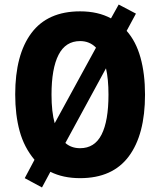

<svg xmlns="http://www.w3.org/2000/svg" viewBox="-20 -775 705 846"><path d="M619 -358Q619 -182 547.5 -86Q476 10 333 10Q258 10 202 -18L165 51L89 10L132 -71Q86 -126 66.5 -197.5Q47 -269 47 -359Q47 -534 118.5 -629.5Q190 -725 333 -725Q412 -725 469 -694L503 -755L579 -715L538 -639Q579 -593 599 -521.5Q619 -450 619 -358ZM207 -358Q207 -320 210.5 -288.5Q214 -257 221 -232L403 -565Q375 -594 333 -594Q269 -594 238 -533.5Q207 -473 207 -358ZM458 -358Q458 -427 447 -474L268 -145Q294 -122 333 -122Q397 -122 427.5 -182Q458 -242 458 -358Z"/></svg>

Font: Noto Sans Telugu Condensed ExtraBold
Style: Regular
Weight: 800
Width: 3
Designer: Jelle Bosma - Monotype Design Team
Foundry: Monotype Imaging Inc.
Version: Version 2.005; ttfautohint (v1.8.4.7-5d5b)